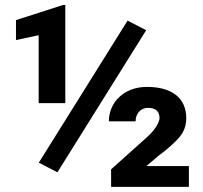

<svg xmlns="http://www.w3.org/2000/svg" viewBox="-20 -731 794 751"><path d="M479 -650.4 131.8 -94.7 204.6 -57.1 551.8 -612.8ZM226.1 -711.4 42.5 -652.3V-574.2L131.3 -593.3V-327.6H235.4V-711.4ZM552.7 -81.5 599.1 -121.1C636.7 -148.9 664.6 -173.8 682.1 -194.8C699.7 -215.8 708.5 -240.2 708.5 -269C708.5 -347.2 652.8 -391.1 554.7 -391.1C463.9 -391.1 405.8 -329.6 405.8 -256.3H510.3C510.3 -283.7 527.3 -309.1 560.1 -309.1C589.8 -309.1 604 -293.9 604 -269C604 -254.9 588.9 -224.6 554.2 -193.8L414.6 -68.8V0H718.8V-81.5Z"/></svg>

Font: Vazirmatn ExtraBold
Style: Regular
Weight: 800
Designer: Saber Rastikerdar
Foundry: Saber Rastikerdar
Version: Version 33.003